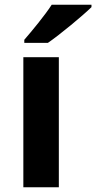

<svg xmlns="http://www.w3.org/2000/svg" viewBox="-20 -786 404 806"><path d="M364 -756V-766H197C168 -721 114 -656 82 -619V-606H181C232 -641 326 -719 364 -756ZM227 0V-546H78V0Z"/></svg>

Font: Noto Sans Arabic UI
Style: Bold
Weight: 700
Designer: Monotype Design Team, Nadine Chahine and Nizar Qandah
Foundry: Monotype Imaging Inc.
Version: Version 2.010